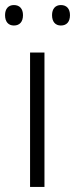

<svg xmlns="http://www.w3.org/2000/svg" viewBox="-31 -740 297 760"><path d="M-11 -680C-11 -654 2 -639 24 -639C47 -639 60 -654 60 -680C60 -705 47 -720 24 -720C2 -720 -11 -705 -11 -680ZM175 -680C175 -654 188 -639 210 -639C233 -639 246 -654 246 -680C246 -705 233 -720 210 -720C188 -720 175 -705 175 -680ZM145 0V-532H88V0Z"/></svg>

Font: Noto Sans Malayalam Light
Style: Regular
Weight: 300
Designer: Jelle Bosma - Monotype Design Team
Foundry: Monotype Imaging Inc.
Version: Version 2.104